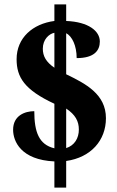

<svg xmlns="http://www.w3.org/2000/svg" viewBox="-20 -780 537 879"><path d="M229 -41V79H283V-43C396 -59 465 -137 465 -239C465 -349 372 -397 283 -440V-628C310 -614 331 -571 331 -514C413 -514 437 -550 437 -590C437 -638 385 -680 283 -684V-760H229V-684C130 -671 56 -607 56 -509C56 -427 91 -369 229 -305V-101C158 -118 137 -176 137 -271C94 -271 40 -251 40 -186C40 -133 76 -48 229 -41ZM229 -630V-470C191 -496 176 -523 176 -557C176 -599 204 -625 229 -630ZM283 -102V-283C325 -255 341 -225 341 -187C341 -147 321 -114 283 -102Z"/></svg>

Font: Noto Serif Georgian Condensed Black
Style: Regular
Weight: 900
Width: 3
Designer: Monotype Design Team, Akaki Razmadze
Foundry: Google LLC
Version: Version 2.003